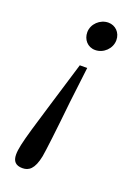

<svg xmlns="http://www.w3.org/2000/svg" viewBox="-136 -542 562 804"><g transform="rotate(20 145.0 -140.0)"><path d="M184 -279H151C56 36 28 116 28 163C28 193 42 208 72 208C100 208 123 193 135 132C140 104 151 14 165 -121L184 -279ZM259 -430C259 -464 234 -488 203 -488C166 -488 133 -457 133 -420C133 -388 155 -361 189 -361C226 -361 259 -392 259 -430Z"/></g></svg>

Font: Source Serif Variable
Style: Italic
Weight: 389
Italic angle: -12°
Designer: Frank Grießhammer
Foundry: Adobe Systems Incorporated
Version: Version 3.001;hotconv 1.0.111;makeotfexe 2.5.65597